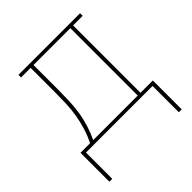

<svg xmlns="http://www.w3.org/2000/svg" viewBox="-196 -665 991 991"><g transform="rotate(-45 300.0 -169.0)"><path d="M543 192V0H57V192H36V-19H106Q124 -55 136 -93.5Q148 -132 154.5 -171.5Q161 -211 162.5 -251Q164 -291 164 -331V-511H94V-530H544V-511H474V-19H564V192ZM129 -19H454V-511H185V-331Q185 -291 183.5 -251Q182 -211 176 -171.5Q170 -132 158 -93.5Q146 -55 129 -19Z"/></g></svg>

Font: Iosevka Curly Slab ThEx
Style: Regular
Weight: 100
Width: 7
Monospace: yes
Designer: Belleve Invis
Foundry: Belleve Invis
Version: Version 11.1.0; ttfautohint (v1.8.3)